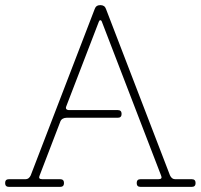

<svg xmlns="http://www.w3.org/2000/svg" viewBox="-30 -730 784 750"><path d="M125 -45Q118 -30 135 -30H205Q220 -30 220 -15Q220 0 205 0H5Q-10 0 -10 -15Q-10 -30 5 -30H70Q83 -30 90 -45L340 -695Q345 -710 362 -710Q379 -710 384 -695L634 -45Q641 -30 654 -30H719Q734 -30 734 -15Q734 0 719 0H519Q504 0 504 -15Q504 -30 519 -30H589Q606 -30 599 -45L368 -645Q366 -651 362 -651Q358 -651 356 -645L229 -315Q226 -308 229 -304Q232 -300 240 -300H430Q445 -300 445 -285Q445 -270 430 -270H230Q222 -270 215.5 -266.5Q209 -263 206 -256Z"/></svg>

Font: Nixie One
Style: Regular
Weight: 400
Designer: Jovanny Lemonad
Foundry: Jovanny Lemonad
Version: Version 1.000 2011 initial release